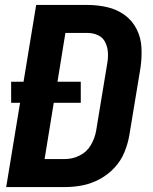

<svg xmlns="http://www.w3.org/2000/svg" viewBox="-20 -755 616 775"><path d="M5 0H244Q279 0 314 -7Q349 -14 382.5 -32Q416 -50 442 -78Q468 -106 482 -140Q496 -174 502 -209L547 -481Q553 -522 551 -562.5Q549 -603 531.5 -637.5Q514 -672 483 -694.5Q452 -717 413 -726Q374 -735 333 -735H126L75 -425H25V-340H61ZM160 -113 197 -340H306V-425H212L244 -622H333Q356 -622 375.5 -613Q395 -604 404.5 -585Q414 -566 415.5 -544Q417 -522 413 -500L368 -227Q363 -198 347 -170Q331 -142 302 -127.5Q273 -113 243 -113Z"/></svg>

Font: Iosevka Sparkle Extrabold
Style: Italic
Weight: 800
Italic angle: -9°
Designer: Belleve Invis
Foundry: Belleve Invis
Version: Version 4.5.0; ttfautohint (v1.8.3)